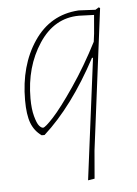

<svg xmlns="http://www.w3.org/2000/svg" viewBox="-49 -498 519 726"><g transform="rotate(-5 210.5 -135.0)"><path d="M279 -454 340 -451 353 -459 358 -456 290 79 281 185 256 189 315 -271H311Q217 -95 107 4H96Q69 -15 57 -46.5Q45 -78 45 -133Q45 -265 106.5 -356Q168 -447 275 -454ZM66 -138Q66 -98 73.5 -70.5Q81 -43 89 -33.5Q97 -24 104 -24Q112 -24 143.5 -58Q175 -92 226.5 -167.5Q278 -243 323 -331L327 -362L333 -432L276 -434Q182 -434 124 -346Q66 -258 66 -138Z"/></g></svg>

Font: Alegreya Sans Thin
Style: Italic
Weight: 100
Italic angle: -7°
Designer: Juan Pablo del Peral
Foundry: Huerta Tipografica
Version: Version 2.007